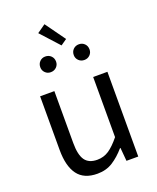

<svg xmlns="http://www.w3.org/2000/svg" viewBox="-171 -1044 949 1157"><g transform="rotate(-20 303.5 -465.0)"><path d="M250.7 13.4Q164.6 13.4 124.5 -40.9Q84.3 -95.1 84.3 -199.3V-543.4H175.7V-210.3Q175.7 -134.6 199.9 -100.3Q224.2 -66 278.3 -66Q319.9 -66 353 -88.1Q386 -110.1 424.5 -157.6V-543.4H515.9V0H440.4L432.9 -85.3H430.1Q392.1 -40.9 349.5 -13.7Q306.9 13.4 250.7 13.4ZM194.9 -657.7Q173.9 -657.7 159.5 -672.1Q145.1 -686.5 145.1 -707.1Q145.1 -729.4 159.5 -743.8Q173.9 -758.2 194.9 -758.2Q217.1 -758.2 231.7 -743.8Q246.3 -729.4 246.3 -707.1Q246.3 -686.5 231.7 -672.1Q217.1 -657.7 194.9 -657.7ZM310.7 -787.3 203.8 -904.8 257.4 -942.6 349.6 -814.5ZM410.5 -657.7Q388.8 -657.7 374.2 -672.1Q359.7 -686.5 359.7 -707.1Q359.7 -729.4 374.2 -743.8Q388.8 -758.2 410.5 -758.2Q432.1 -758.2 446.5 -743.8Q460.9 -729.4 460.9 -707.1Q460.9 -686.5 446.5 -672.1Q432.1 -657.7 410.5 -657.7Z"/></g></svg>

Font: Noto Sans SC Thin
Style: Regular
Weight: 100
Designer: Ryoko NISHIZUKA 西塚涼子 (kana, bopomofo & ideographs); Paul D. Hunt (Latin, Greek & Cyrillic); Sandoll Communications 산돌커뮤니
Foundry: Adobe
Version: Version 2.004-H2;hotconv 1.0.118;makeotfexe 2.5.65603